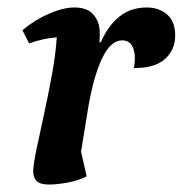

<svg xmlns="http://www.w3.org/2000/svg" viewBox="-20 -482 489 514"><path d="M111 12Q87 12 78 2.5Q69 -7 69 -23Q69 -41 77.5 -81.5Q86 -122 97.5 -174.5Q109 -227 119 -281.5Q129 -336 132 -382Q116 -381 97 -377Q78 -373 58 -366L40 -401Q73 -429 111.5 -445.5Q150 -462 179 -462Q214 -462 230.5 -442.5Q247 -423 247 -395Q247 -389 247 -382.5Q247 -376 246 -369H250Q269 -413 299.5 -437.5Q330 -462 373 -462Q405 -462 427 -443.5Q449 -425 449 -387Q449 -348 421 -323.5Q393 -299 338 -300Q340 -307 340.5 -313.5Q341 -320 341 -326Q341 -348 332.5 -361Q324 -374 307 -374Q276 -374 253 -325Q230 -276 216 -193L197 -76L212 -10Q191 1 162.5 6.5Q134 12 111 12Z"/></svg>

Font: Petrona
Style: Bold Italic
Weight: 700
Italic angle: -9°
Designer: Ringo R. Seeber
Foundry: Ringo R. Seeber
Version: Version 2.001; ttfautohint (v1.8.3)